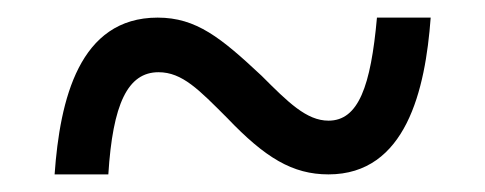

<svg xmlns="http://www.w3.org/2000/svg" viewBox="-20 -466 551 218"><path d="M42 -268H103C108 -348 125 -384 160 -384C187 -384 206 -364 238 -332C281 -287 312 -268 353 -268C441 -268 463 -364 469 -446H408C401 -368 387 -329 353 -329C328 -329 307 -350 277 -380C231 -423 203 -446 159 -446C70 -446 48 -353 42 -268Z"/></svg>

Font: Noto Serif Myanmar SemiCondensed Medium
Style: Regular
Weight: 500
Width: 4
Designer: Ben Mitchell and the Monotype Design Team
Foundry: Monotype Imaging Inc.
Version: Version 2.106